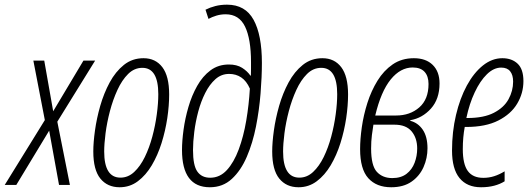

<svg xmlns="http://www.w3.org/2000/svg" viewBox="-64 -788 2267 818"><path d="M-43.9 0 127 -276.4 78.1 -529.8H124.5L162.6 -314L291.5 -529.8H341.3L180.2 -269.5L233.9 0H187.5L145.5 -231.4L5.4 0Z M445.8 9.8Q393.6 9.8 363.5 -27.3Q333.5 -64.5 333.5 -142.6Q333.5 -180.7 340.6 -231.9Q347.7 -283.2 363 -336.9Q378.4 -390.6 403.3 -436.8Q428.2 -482.9 463.9 -511.5Q499.5 -540 547.4 -540Q598.6 -540 627.7 -501.7Q656.7 -463.4 656.7 -385.7Q656.7 -338.4 648.7 -284.4Q640.6 -230.5 624.3 -178.5Q607.9 -126.5 582.8 -84Q557.6 -41.5 523.4 -15.9Q489.3 9.8 445.8 9.8ZM449.2 -31.2Q481.9 -31.2 507.8 -55.4Q533.7 -79.6 553 -119.1Q572.3 -158.7 585 -206.1Q597.7 -253.4 604 -300.8Q610.4 -348.1 610.4 -386.7Q610.4 -499 542.5 -499Q508.3 -499 481.9 -472.9Q455.6 -446.8 436.3 -404.8Q417 -362.8 404.3 -314.5Q391.6 -266.1 385.7 -220.5Q379.9 -174.8 379.9 -142.6Q379.9 -31.2 449.2 -31.2Z M830.1 9.8Q711.4 9.8 711.4 -148.9Q711.4 -187 718 -235.4Q724.6 -283.7 738.8 -332.3Q752.9 -380.9 776.1 -422.1Q799.3 -463.4 832.8 -488.3Q866.2 -513.2 911.1 -513.2Q945.3 -513.2 967.5 -499Q989.7 -484.9 1002.9 -465.8H1004.9Q1005.4 -479.5 1005.4 -494.4Q1005.4 -509.3 1005.4 -523.4Q1005.4 -622.1 980 -674.6Q954.6 -727.1 897.5 -727.1Q876.5 -727.1 857.9 -721.4Q839.4 -715.8 824.2 -707.5L811.5 -746.6Q830.6 -756.3 853.5 -762.2Q876.5 -768.1 903.3 -768.1Q981 -768.1 1016.4 -703.6Q1051.8 -639.2 1051.8 -520Q1051.8 -460.9 1046.1 -390.1Q1040.5 -319.3 1026.6 -249Q1012.7 -178.7 987.5 -120.1Q962.4 -61.5 923.8 -25.9Q885.3 9.8 830.1 9.8ZM831.5 -30.8Q872.6 -30.8 902.6 -63.5Q932.6 -96.2 953.1 -151.4Q973.6 -206.5 985.1 -274.2Q996.6 -341.8 1000.5 -410.6Q986.3 -442.9 963.9 -458Q941.4 -473.1 912.1 -473.1Q878.9 -473.1 853.8 -450.7Q828.6 -428.2 810.3 -391.8Q792 -355.5 780.5 -312.3Q769 -269 763.7 -226.1Q758.3 -183.1 758.3 -148.9Q758.3 -83 776.9 -56.9Q795.4 -30.8 831.5 -30.8Z M1208 9.8Q1155.8 9.8 1125.7 -27.3Q1095.7 -64.5 1095.7 -142.6Q1095.7 -180.7 1102.8 -231.9Q1109.9 -283.2 1125.2 -336.9Q1140.6 -390.6 1165.5 -436.8Q1190.4 -482.9 1226.1 -511.5Q1261.7 -540 1309.6 -540Q1360.8 -540 1389.9 -501.7Q1418.9 -463.4 1418.9 -385.7Q1418.9 -338.4 1410.9 -284.4Q1402.8 -230.5 1386.5 -178.5Q1370.1 -126.5 1345 -84Q1319.8 -41.5 1285.6 -15.9Q1251.5 9.8 1208 9.8ZM1211.4 -31.2Q1244.1 -31.2 1270 -55.4Q1295.9 -79.6 1315.2 -119.1Q1334.5 -158.7 1347.2 -206.1Q1359.9 -253.4 1366.2 -300.8Q1372.6 -348.1 1372.6 -386.7Q1372.6 -499 1304.7 -499Q1270.5 -499 1244.1 -472.9Q1217.8 -446.8 1198.5 -404.8Q1179.2 -362.8 1166.5 -314.5Q1153.8 -266.1 1147.9 -220.5Q1142.1 -174.8 1142.1 -142.6Q1142.1 -31.2 1211.4 -31.2Z M1602.5 9.8Q1540 9.8 1505.1 -28.8Q1470.2 -67.4 1470.2 -152.8Q1470.2 -194.8 1477.5 -246.3Q1484.9 -297.9 1501.2 -349.4Q1517.6 -400.9 1544.2 -444.1Q1570.8 -487.3 1609.1 -513.7Q1647.5 -540 1699.2 -540Q1750.5 -540 1779.5 -511.5Q1808.6 -482.9 1808.6 -432.6Q1808.6 -366.2 1772 -325.4Q1735.4 -284.7 1684.1 -275.9L1683.6 -273.4Q1716.8 -265.1 1737.1 -235.4Q1757.3 -205.6 1757.3 -156.2Q1757.3 -114.3 1740.5 -76.2Q1723.6 -38.1 1689.5 -14.2Q1655.3 9.8 1602.5 9.8ZM1534.7 -295.9H1624Q1682.6 -295.9 1722.2 -330.3Q1761.7 -364.7 1761.7 -430.2Q1761.7 -463.4 1744.9 -481.9Q1728 -500.5 1694.3 -500.5Q1642.1 -500.5 1600.6 -449.5Q1559.1 -398.4 1534.7 -295.9ZM1607.4 -29.3Q1644.5 -29.3 1668 -47.4Q1691.4 -65.4 1702.4 -94.5Q1713.4 -123.5 1713.4 -155.3Q1713.4 -199.7 1689.7 -228.3Q1666 -256.8 1616.7 -256.8H1526.9Q1523.9 -239.7 1520.5 -212.9Q1517.1 -186 1517.1 -155.3Q1517.1 -82.5 1541.5 -55.9Q1565.9 -29.3 1607.4 -29.3Z M1985.4 9.8Q1925.8 9.8 1893.8 -29.3Q1861.8 -68.4 1861.8 -146.5Q1861.8 -226.6 1878.7 -297.9Q1895.5 -369.1 1925 -423.6Q1954.6 -478 1993.4 -509Q2032.2 -540 2076.2 -540Q2116.7 -540 2141.4 -516.6Q2166 -493.2 2166 -442.4Q2166 -391.1 2139.6 -346.7Q2113.3 -302.2 2059.3 -274.7Q2005.4 -247.1 1922.4 -247.1H1916Q1907.7 -203.1 1907.7 -152.8Q1907.7 -88.9 1929 -59.6Q1950.2 -30.3 1995.1 -30.3Q2019.5 -30.3 2041.5 -37.4Q2063.5 -44.4 2085.9 -58.1V-15.6Q2066.4 -3.4 2041.3 3.2Q2016.1 9.8 1985.4 9.8ZM1922.9 -285.2H1927.2Q1997.1 -285.2 2040 -307.4Q2083 -329.6 2102.5 -365.2Q2122.1 -400.9 2122.1 -440.4Q2122.1 -468.3 2109.6 -484.1Q2097.2 -500 2071.3 -500Q2039.6 -500 2010.5 -471.7Q1981.4 -443.4 1958.5 -394.5Q1935.5 -345.7 1922.9 -285.2Z"/></svg>

Font: Open Sans Condensed Light
Style: Italic
Weight: 300
Width: 3
Italic angle: -12°
Designer: Monotype Design Team
Foundry: Monotype Imaging Inc.
Version: Version 3.000; ttfautohint (v1.8.4)